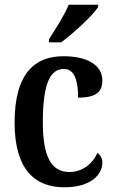

<svg xmlns="http://www.w3.org/2000/svg" viewBox="-20 -786 488 816"><path d="M188 -619V-606H240C294 -646 375 -721 397 -756V-766H272C254 -721 216 -663 188 -619ZM253 10C371 10 415 -48 415 -94C415 -113 407 -127 394 -136C374 -91 332 -55 274 -55C195 -55 162 -127 162 -266C162 -442 198 -493 252 -493C299 -493 312 -437 312 -371C393 -371 415 -399 415 -444C415 -506 357 -547 249 -547C133 -547 42 -480 42 -265C42 -66 128 10 253 10Z"/></svg>

Font: Noto Serif Tamil Condensed SemiBold
Style: Italic
Weight: 600
Width: 3
Italic angle: -12°
Designer: Indian Type Foundry, Tom Grace, and the Monotype Design Team
Foundry: Monotype Imaging Inc.
Version: Version 2.003